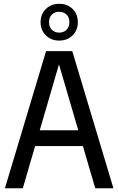

<svg xmlns="http://www.w3.org/2000/svg" viewBox="-20 -1016 638 1036"><path d="M6.5 0 228.5 -740H370L592 0H494L291 -693.5H305.5L103 0ZM123 -228 143 -313H455L475 -228ZM299.5 -797Q256 -797 227.5 -825.2Q199 -853.5 199 -896Q199 -939.5 227.5 -967.5Q256 -995.5 299.5 -995.5Q343.5 -995.5 371.8 -967.5Q400 -939.5 400 -896Q400 -853.5 371.8 -825.2Q343.5 -797 299.5 -797ZM299.5 -840Q323.5 -840 339 -855.2Q354.5 -870.5 354.5 -896.5Q354.5 -922.5 339 -937.5Q323.5 -952.5 299.5 -952.5Q275.5 -952.5 260 -937.5Q244.5 -922.5 244.5 -896.5Q244.5 -870.5 260 -855.2Q275.5 -840 299.5 -840Z"/></svg>

Font: Encode Sans SC Condensed Medium
Style: Regular
Weight: 500
Width: 3
Designer: Multiple Designers
Foundry: Impallari Type
Version: Version 3.002